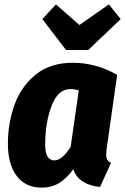

<svg xmlns="http://www.w3.org/2000/svg" viewBox="-20 -837 570 875"><path d="M514 -496 466 -159Q464 -139 464 -132Q464 -118 469 -109.5Q474 -101 486 -95L436 15Q391 11 358.5 -9Q326 -29 314 -66Q285 -25 250.5 -3.5Q216 18 170 18Q96 18 56 -35.5Q16 -89 16 -182Q16 -275 46 -359Q76 -443 142.5 -497Q209 -551 312 -551Q417 -551 514 -496ZM186 -180Q186 -139 197 -122.5Q208 -106 228 -106Q263 -106 302 -168L339 -425Q319 -431 301 -431Q244 -431 215 -354.5Q186 -278 186 -180ZM530 -750 382 -609H281L173 -750L235 -817L342 -723L476 -817Z"/></svg>

Font: Fira Sans Condensed ExtraBold
Style: Italic
Weight: 800
Width: 3
Italic angle: -8°
Designer: bBox Type GmbH & Carrois Corporate GbR & Edenspiekermann AG
Foundry: bBox Type GmbH & Carrois Corporate GbR & Edenspiekermann AG
Version: Version 4.301